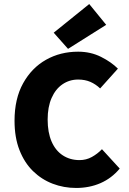

<svg xmlns="http://www.w3.org/2000/svg" viewBox="-20 -919 640 951"><path d="M357 12Q296 12 241 -9Q186 -30 143.5 -71.5Q101 -113 76.5 -175.5Q52 -238 52 -321Q52 -430 94.5 -506.5Q137 -583 208 -623Q279 -663 367 -663Q429 -663 480 -637.5Q531 -612 564 -579L476 -481Q454 -502 427.5 -513.5Q401 -525 367 -525Q324 -525 289.5 -501.5Q255 -478 235.5 -433.5Q216 -389 216 -327Q216 -263 235.5 -218Q255 -173 291 -149.5Q327 -126 374 -126Q407 -126 435 -141.5Q463 -157 485 -180L573 -84Q533 -36 478 -12Q423 12 357 12ZM317 -677 246 -757 422 -899 506 -796Z"/></svg>

Font: Source Code Pro ExtraLight ExtraBold
Style: Regular
Weight: 800
Monospace: yes
Version: Version 1.018;hotconv 1.0.116;makeotfexe 2.5.65601